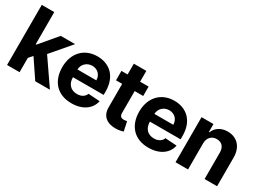

<svg xmlns="http://www.w3.org/2000/svg" viewBox="-35 -1364 2706 2012"><g transform="rotate(30 1318.0 -358.0)"><path d="M47.9 0H199.2V-173.3L240.4 -220.2L388.8 0H566.4L353.7 -308.9L555.8 -545.5H382.5L207.7 -338.8H199.2V-727.3H47.9Z M830.6 10.7C965.6 10.7 1056.5 -55 1077.8 -156.2L937.9 -165.5C922.6 -123.9 883.5 -102.3 833.5 -102.3C757.5 -102.3 709.5 -152.3 709.9 -233.7V-234.4H1081.3V-275.6C1081.3 -460.9 968.8 -552.6 824.9 -552.6C664.1 -552.6 560 -438.6 560 -270.6C560 -97.3 662.6 10.7 830.6 10.7ZM709.9 -328.1C712.7 -389.9 759.9 -439.6 827.1 -439.6C892.8 -439.6 938.2 -392.8 938.6 -328.1Z M1445.7 -545.5H1342.7V-676.1H1191.4V-545.5H1116.8V-431.8H1191.4V-147.7C1190.7 -40.8 1263.5 12.1 1373.2 7.8C1412.3 6 1440 -1.8 1455.6 -7.1L1431.5 -119.3C1424 -117.9 1408 -114.3 1393.8 -114.3C1363.6 -114.3 1342.7 -125.7 1342.7 -167.6V-431.8H1445.7Z M1761.7 10.7C1896.7 10.7 1987.6 -55 2008.9 -156.2L1869 -165.5C1853.7 -123.9 1814.6 -102.3 1764.6 -102.3C1688.6 -102.3 1640.6 -152.3 1641 -233.7V-234.4H2012.4V-275.6C2012.4 -460.9 1899.9 -552.6 1756 -552.6C1595.2 -552.6 1491.1 -438.6 1491.1 -270.6C1491.1 -97.3 1593.8 10.7 1761.7 10.7ZM1641 -328.1C1643.8 -389.9 1691.1 -439.6 1758.2 -439.6C1823.9 -439.6 1869.3 -392.8 1869.7 -328.1Z M2237.6 -315.3C2237.9 -385.7 2279.8 -426.8 2341.3 -426.8C2401.6 -426.8 2438.2 -387.1 2437.9 -320.3V0H2589.1V-347.3C2589.1 -474.4 2514.6 -552.6 2400.9 -552.6C2320 -552.6 2261.4 -512.8 2236.9 -449.6H2230.5V-545.5H2086.3V0H2237.6Z"/></g></svg>

Font: RED Number
Style: Bold
Weight: 700
Designer: RED UED
Foundry: rsms
Version: Version 1.003;FEAKit 1.0